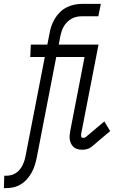

<svg xmlns="http://www.w3.org/2000/svg" viewBox="-61 -760 631 990"><path d="M-41 210 -39 146H-27Q-15 146 -2 142.5Q11 139 22 131.5Q33 124 41.5 113.5Q50 103 55.5 91.5Q61 80 65 67.5Q69 55 71 43L170 -466H95L98 -530H183L194 -585Q197 -605 203.5 -624.5Q210 -644 221 -662.5Q232 -681 247.5 -696.5Q263 -712 282.5 -722Q302 -732 322.5 -736Q343 -740 362 -740H459L446 -676H359Q346 -676 333 -673Q320 -670 308 -663.5Q296 -657 285.5 -646.5Q275 -636 268 -624Q261 -612 257 -599Q253 -586 250 -573L242 -530H372L369 -466H229L128 55Q124 74 118 93Q112 112 102 130Q92 148 78.5 163.5Q65 179 47 190Q29 201 9.5 205.5Q-10 210 -29 210ZM364 12Q352 12 341 9.5Q330 7 321.5 0.5Q313 -6 307.5 -15.5Q302 -25 299.5 -36.5Q297 -48 298 -60Q299 -72 301 -84L375 -466H290L293 -530H447L358 -72Q357 -68 357 -64.5Q357 -61 357.5 -57.5Q358 -54 360.5 -51.5Q363 -49 366 -49Q370 -49 374 -50Q378 -51 381 -53L477 -134L507 -84L411 -3Q401 5 388.5 8.5Q376 12 364 12Z"/></svg>

Font: Lode Term
Style: Italic
Weight: 400
Italic angle: -11°
Monospace: yes
Designer: Belleve Invis
Foundry: Belleve Invis
Version: Version 29.2.0